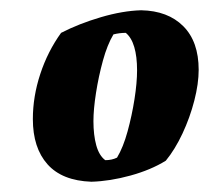

<svg xmlns="http://www.w3.org/2000/svg" viewBox="-20 -732 407 374"><path d="M158 -378Q101 -380 72.5 -412Q44 -444 44 -500Q44 -544 58.5 -588Q73 -632 99 -668Q134 -686 176.5 -698.5Q219 -711 255 -712Q307 -711 337 -681Q367 -651 367 -596Q367 -569 358.5 -536Q350 -503 335.5 -472Q321 -441 303 -419Q274 -401 234 -390Q194 -379 158 -378ZM185 -420Q198 -420 208 -425Q220 -445 228.5 -476Q237 -507 242 -539Q247 -571 247 -595Q247 -622 241.5 -640.5Q236 -659 225 -668Q213 -668 201 -665Q189 -645 180.5 -614Q172 -583 167 -551Q162 -519 162 -496Q162 -469 167.5 -449Q173 -429 185 -420Z"/></svg>

Font: Labrada ExtraBold
Style: Italic
Weight: 800
Italic angle: -7°
Designer: Mercedes Jáuregui
Foundry: Omnibus-Type Team
Version: Version 1.000; ttfautohint (v1.8.4.7-5d5b)